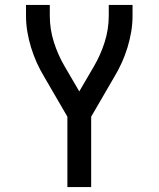

<svg xmlns="http://www.w3.org/2000/svg" viewBox="-20 -755 640 775"><path d="M252 0V-284L159 -444Q142 -472 128.5 -502Q115 -532 105.5 -563Q96 -594 90.5 -626Q85 -658 85 -691V-735H181V-691Q181 -637 197.5 -585Q214 -533 241 -487L300 -386L359 -487Q386 -533 402.5 -585Q419 -637 419 -691V-735H515V-691Q515 -658 509.5 -626Q504 -594 494.5 -563Q485 -532 471.5 -502Q458 -472 441 -444L348 -284V0Z"/></svg>

Font: Iosevka Curly Medium Extended
Style: Regular
Weight: 500
Width: 7
Monospace: yes
Designer: Belleve Invis
Foundry: Belleve Invis
Version: Version 11.1.0; ttfautohint (v1.8.3)